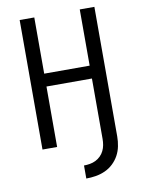

<svg xmlns="http://www.w3.org/2000/svg" viewBox="-100 -803 800 1073"><g transform="rotate(-10 300.0 -266.5)"><path d="M301 202V128Q318 128 335 125Q352 122 367.5 114.5Q383 107 395.5 94.5Q408 82 415.5 66.5Q423 51 426 34Q429 17 429 0V-343H171V0H88V-735H171V-416H429V-735H512V0Q512 28 506.5 55.5Q501 83 488 107Q475 131 454.5 150.5Q434 170 408.5 181.5Q383 193 355.5 197.5Q328 202 301 202Z"/></g></svg>

Font: Zed Mono Extended
Style: Regular
Weight: 400
Width: 7
Monospace: yes
Designer: Belleve Invis
Foundry: Belleve Invis
Version: Version 1.0.0; ttfautohint (v1.8.4)